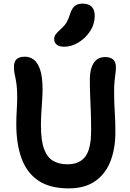

<svg xmlns="http://www.w3.org/2000/svg" viewBox="-20 -1027 719 1060"><path d="M359 13Q255 13 191.5 -30Q128 -73 99 -152.5Q70 -232 70 -340Q70 -381 72.5 -420.5Q75 -460 75 -487Q75 -529 72 -554Q69 -579 65.5 -595.5Q62 -612 59.5 -625.5Q57 -639 57 -657Q57 -688 72.5 -701Q88 -714 118 -714Q144 -714 166 -698Q188 -682 201.5 -642.5Q215 -603 215 -534Q215 -505 212.5 -470.5Q210 -436 208 -401Q206 -366 206 -335Q206 -251 223.5 -204Q241 -157 274 -138.5Q307 -120 352 -120Q419 -120 451 -162.5Q483 -205 483 -305Q483 -362 481.5 -406Q480 -450 478 -493.5Q476 -537 476 -590Q476 -645 497 -678.5Q518 -712 561 -712Q589 -712 604.5 -698.5Q620 -685 620 -656Q620 -640 617.5 -622Q615 -604 612.5 -579.5Q610 -555 610 -516Q610 -463 613.5 -410.5Q617 -358 617 -298Q617 -206 589.5 -136Q562 -66 505 -26.5Q448 13 359 13ZM334 -769Q307 -769 293 -780.5Q279 -792 279 -810Q279 -826 288 -838Q297 -850 314 -865Q338 -886 348.5 -905Q359 -924 368 -953Q379 -985 395.5 -996Q412 -1007 435 -1007Q469 -1007 486 -990Q503 -973 503 -939Q503 -894 478 -855.5Q453 -817 414 -793Q375 -769 334 -769Z"/></svg>

Font: Shantell Sans SemiBold
Style: Regular
Weight: 600
Designer: Stephen Nixon, Anya Danilova, Shantell Martin
Foundry: Arrow Type
Version: Version 1.011;[c5ecc13dd]